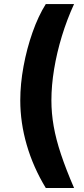

<svg xmlns="http://www.w3.org/2000/svg" viewBox="-20 -792 417 948"><path d="M80.1 -296.4Q80.1 -377.1 96.2 -464.6Q112.3 -552.1 140.7 -632.6Q169.1 -713.2 206.1 -772H345.7Q310.8 -696.3 285.7 -614.2Q260.6 -532 247.2 -450.9Q233.8 -369.8 233.8 -296.4Q233.8 -232.9 245.1 -168.6Q256.4 -104.2 281.1 -30.3Q305.7 43.7 345.7 136.2H206.1Q144 34 112.1 -76.2Q80.1 -186.3 80.1 -296.4Z"/></svg>

Font: GitLab Sans
Style: Regular
Weight: 400
Designer: Rasmus Andersson
Foundry: Modifications by GitLab B.V., manufactured by rsms
Version: Version 4.000;git-c8fb6b7